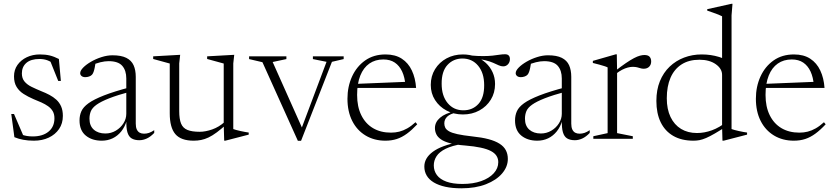

<svg xmlns="http://www.w3.org/2000/svg" viewBox="-20 -733 4413 1014"><path d="M190.5 -445.5Q220 -445.5 242.8 -440Q265.5 -434.5 291 -421.5L301.5 -305.5H287.5L240 -424L271.5 -390Q249.5 -407.5 230.5 -414.5Q211.5 -421.5 189 -421.5Q143 -421.5 119.2 -400.8Q95.5 -380 95.5 -345.5Q95.5 -319.5 109.2 -302.8Q123 -286 146.5 -274.5Q170 -263 199 -251Q221 -242.5 241.2 -231.8Q261.5 -221 277.5 -206.5Q293.5 -192 302.8 -171Q312 -150 312 -121Q312 -81 292 -51.8Q272 -22.5 237.5 -6.2Q203 10 159 10Q128 10 102.8 5.2Q77.5 0.5 56 -8.5L39.5 -131H54L107.5 -6.5L68.5 -34.5Q82 -27 95.2 -22Q108.5 -17 122.5 -14.8Q136.5 -12.5 153 -12.5Q205.5 -12.5 236.5 -38Q267.5 -63.5 267.5 -108.5Q267.5 -130.5 258.5 -145.8Q249.5 -161 234 -172Q218.5 -183 198.5 -192Q178.5 -201 157 -209.5Q128 -222 104.8 -236.8Q81.5 -251.5 67.8 -273.8Q54 -296 54 -330Q54 -364 72.2 -390Q90.5 -416 121.5 -430.8Q152.5 -445.5 190.5 -445.5Z M670 -273 673 -250.5Q600.5 -231 556.8 -213.8Q513 -196.5 490.2 -180.2Q467.5 -164 460 -146Q452.5 -128 452.5 -106Q452.5 -68.5 475.5 -48.2Q498.5 -28 536.5 -28Q566.5 -28 591.8 -43Q617 -58 632 -81.8Q647 -105.5 647 -132V-318.5Q647 -361 625.5 -385.5Q604 -410 553.5 -410Q534 -410 510 -404.2Q486 -398.5 456.5 -385L485 -403Q482.5 -388 480 -375Q477.5 -362 474 -352.8Q470.5 -343.5 466 -338.5Q460 -332 450.2 -328.8Q440.5 -325.5 430.5 -325.5Q418 -325.5 410.8 -331.5Q403.5 -337.5 403.5 -346.5Q403.5 -360 419.5 -376.2Q435.5 -392.5 461 -407.2Q486.5 -422 516.5 -431.5Q546.5 -441 574 -441Q620 -441 647 -427.5Q674 -414 685.5 -388.5Q697 -363 697 -327V-80Q697 -61 702.5 -49.2Q708 -37.5 717.8 -32.2Q727.5 -27 741 -27Q754 -27 766.8 -31.2Q779.5 -35.5 794.5 -45.5V-31Q775 -10.5 755.2 -1.5Q735.5 7.5 716 7.5Q691 7.5 675.2 -2Q659.5 -11.5 652.8 -34.8Q646 -58 647.5 -97.5L650.5 -99.5Q640 -63.5 620.5 -39.2Q601 -15 574.8 -2.5Q548.5 10 517.5 10Q466 10 433 -17Q400 -44 400 -97Q400 -123.5 409.8 -145.5Q419.5 -167.5 447.5 -187.8Q475.5 -208 529 -229Q582.5 -250 670 -273Z M926.5 -146.5Q926.5 -104.5 936.2 -80.5Q946 -56.5 969.8 -46.8Q993.5 -37 1035 -37Q1065 -37 1100.8 -49.5Q1136.5 -62 1167 -89.5L1179.5 -79.5Q1149 -52 1125.2 -34.2Q1101.5 -16.5 1081.2 -7Q1061 2.5 1042.2 6.2Q1023.5 10 1003 10Q935.5 10 906 -24.8Q876.5 -59.5 876.5 -134.5V-397.5L789 -421.5V-435.5L931.5 -443.5L926.5 -398ZM1164 10 1161.5 -75.5V-397.5L1074 -421.5V-435.5L1217 -443.5L1212 -398V-51.5Q1216.5 -49.5 1226.5 -46.8Q1236.5 -44 1249.2 -41.2Q1262 -38.5 1273.8 -36.2Q1285.5 -34 1293.5 -33V-22L1170 10Z M1733 -406.5 1570 10.5H1553L1366 -404.5L1295.5 -421V-435.5H1492.5V-421L1420 -405.5L1580.5 -46L1568.5 -44.5L1704.5 -406.5L1632.5 -421V-435.5H1795V-421Z M2016 -445.5Q2067.5 -445.5 2102 -423Q2136.5 -400.5 2155.2 -360.5Q2174 -320.5 2177.5 -268.5H1859V-290L2141.5 -301.5L2121.5 -280.5Q2118 -324.5 2103.8 -355.2Q2089.5 -386 2065 -402.5Q2040.5 -419 2004.5 -419Q1961.5 -419 1930.5 -397.2Q1899.5 -375.5 1882.8 -333.8Q1866 -292 1866 -231.5Q1866 -169.5 1888 -124.8Q1910 -80 1950 -56.2Q1990 -32.5 2045 -32.5Q2068 -32.5 2088.8 -37.8Q2109.5 -43 2130.8 -55Q2152 -67 2174.5 -87.5L2183.5 -76.5Q2155 -46 2129 -27Q2103 -8 2075.8 1Q2048.5 10 2015.5 10Q1956 10 1910.5 -17.5Q1865 -45 1840 -94.8Q1815 -144.5 1815 -211.5Q1815 -275.5 1839.2 -328.8Q1863.5 -382 1908.5 -413.8Q1953.5 -445.5 2016 -445.5Z M2416.5 261.5Q2369 261.5 2332.5 253.5Q2296 245.5 2271 230.5Q2246 215.5 2233.5 194.2Q2221 173 2221 146.5Q2221 124.5 2232 105Q2243 85.5 2266 68.5Q2289 51.5 2323.5 38.8Q2358 26 2405 17.5L2435.5 12.5L2424 27Q2367 36 2333.5 52.8Q2300 69.5 2285.5 92Q2271 114.5 2271 140.5Q2271 169.5 2287.5 191.8Q2304 214 2337.5 226.2Q2371 238.5 2422 238.5Q2478.5 238.5 2521 223.5Q2563.5 208.5 2587.5 182.2Q2611.5 156 2611.5 123.5Q2611.5 105 2602.2 90.2Q2593 75.5 2572.8 64.8Q2552.5 54 2519 46.8Q2485.5 39.5 2437 35.5Q2388.5 32 2357.2 23.5Q2326 15 2308.5 2.8Q2291 -9.5 2284 -24.8Q2277 -40 2277 -56.5Q2277 -88 2304 -111.2Q2331 -134.5 2382 -145.5L2392 -139Q2357 -132 2341.8 -117Q2326.5 -102 2326.5 -81.5Q2326.5 -69 2331.5 -58.8Q2336.5 -48.5 2351.2 -39.8Q2366 -31 2395.8 -24.5Q2425.5 -18 2475 -12.5Q2524.5 -7.5 2560 2Q2595.5 11.5 2618 25.8Q2640.5 40 2651.2 60Q2662 80 2662 106.5Q2662 147.5 2631.8 183Q2601.5 218.5 2546.5 240Q2491.5 261.5 2416.5 261.5ZM2425 -128.5Q2377 -128.5 2338.5 -149Q2300 -169.5 2277.5 -204.8Q2255 -240 2255 -284.5Q2255 -331 2277.5 -367.5Q2300 -404 2338.5 -424.8Q2377 -445.5 2424.5 -445.5Q2460.5 -445.5 2491.5 -433.8Q2522.5 -422 2545.5 -401Q2568.5 -380 2581.5 -351.5Q2594.5 -323 2594.5 -289.5Q2594.5 -243 2572.2 -206.8Q2550 -170.5 2511.5 -149.5Q2473 -128.5 2425 -128.5ZM2428 -150.5Q2476 -150.5 2506.8 -184.2Q2537.5 -218 2537 -283.5Q2537 -347.5 2505.2 -385.8Q2473.5 -424 2421.5 -424Q2374 -423.5 2343 -389.8Q2312 -356 2312.5 -290.5Q2312.5 -226.5 2344.5 -188.2Q2376.5 -150 2428 -150.5ZM2481 -422 2466 -440Q2504.5 -436.5 2532.8 -436.8Q2561 -437 2581.2 -439.2Q2601.5 -441.5 2617.5 -444Q2633.5 -446.5 2647.5 -446.5Q2660 -446.5 2666.5 -440Q2673 -433.5 2673 -421Q2673 -404.5 2662.8 -393.5Q2652.5 -382.5 2637.5 -382.5Q2626 -382.5 2613.5 -388.2Q2601 -394 2584 -401.5Q2567 -409 2542.2 -415Q2517.5 -421 2481 -422Z M2970 -273 2973 -250.5Q2900.5 -231 2856.8 -213.8Q2813 -196.5 2790.2 -180.2Q2767.5 -164 2760 -146Q2752.5 -128 2752.5 -106Q2752.5 -68.5 2775.5 -48.2Q2798.5 -28 2836.5 -28Q2866.5 -28 2891.8 -43Q2917 -58 2932 -81.8Q2947 -105.5 2947 -132V-318.5Q2947 -361 2925.5 -385.5Q2904 -410 2853.5 -410Q2834 -410 2810 -404.2Q2786 -398.5 2756.5 -385L2785 -403Q2782.5 -388 2780 -375Q2777.5 -362 2774 -352.8Q2770.5 -343.5 2766 -338.5Q2760 -332 2750.2 -328.8Q2740.5 -325.5 2730.5 -325.5Q2718 -325.5 2710.8 -331.5Q2703.5 -337.5 2703.5 -346.5Q2703.5 -360 2719.5 -376.2Q2735.5 -392.5 2761 -407.2Q2786.5 -422 2816.5 -431.5Q2846.5 -441 2874 -441Q2920 -441 2947 -427.5Q2974 -414 2985.5 -388.5Q2997 -363 2997 -327V-80Q2997 -61 3002.5 -49.2Q3008 -37.5 3017.8 -32.2Q3027.5 -27 3041 -27Q3054 -27 3066.8 -31.2Q3079.5 -35.5 3094.5 -45.5V-31Q3075 -10.5 3055.2 -1.5Q3035.5 7.5 3016 7.5Q2991 7.5 2975.2 -2Q2959.5 -11.5 2952.8 -34.8Q2946 -58 2947.5 -97.5L2950.5 -99.5Q2940 -63.5 2920.5 -39.2Q2901 -15 2874.8 -2.5Q2848.5 10 2817.5 10Q2766 10 2733 -17Q2700 -44 2700 -97Q2700 -123.5 2709.8 -145.5Q2719.5 -167.5 2747.5 -187.8Q2775.5 -208 2829 -229Q2882.5 -250 2970 -273Z M3383 -442.5Q3402.5 -442.5 3410.8 -433.2Q3419 -424 3419 -408.5Q3419 -391.5 3408.5 -380.8Q3398 -370 3379.5 -370Q3370 -370 3361.8 -372.8Q3353.5 -375.5 3344 -377.8Q3334.5 -380 3321 -380Q3309.5 -380 3295.2 -376.2Q3281 -372.5 3265.5 -364.5Q3250 -356.5 3233.5 -343.5L3225.5 -355.5Q3260 -382.5 3285 -399.5Q3310 -416.5 3328.2 -426Q3346.5 -435.5 3359.8 -439Q3373 -442.5 3383 -442.5ZM3239 -358V-30L3322 -13.5V0H3113.5V-13.5L3189 -30V-377Q3182.5 -380.5 3171.2 -384Q3160 -387.5 3144.8 -391.8Q3129.5 -396 3111 -400.5V-411.5L3231.5 -446H3237.5Z M3793.5 -337.5Q3793.5 -370.5 3760 -394Q3726.5 -417.5 3674 -417.5Q3618 -417.5 3579.5 -392.8Q3541 -368 3521.2 -322.5Q3501.5 -277 3501.5 -214Q3501.5 -156.5 3521.2 -115.2Q3541 -74 3576.8 -52.2Q3612.5 -30.5 3661 -30.5Q3700 -30.5 3739.5 -44.8Q3779 -59 3821 -92L3821.5 -69Q3782 -43.5 3755.2 -28Q3728.5 -12.5 3709.2 -4.2Q3690 4 3674.8 7Q3659.5 10 3642.5 10Q3579.5 10 3535.8 -15.2Q3492 -40.5 3469.2 -87.5Q3446.5 -134.5 3446.5 -200Q3446.5 -258.5 3465 -304Q3483.5 -349.5 3516.5 -381Q3549.5 -412.5 3593 -429Q3636.5 -445.5 3685.5 -445.5Q3710.5 -445.5 3733 -442.2Q3755.5 -439 3778.5 -432Q3801.5 -425 3827.5 -412L3793.5 -382V-647Q3787.5 -650.5 3774.2 -655.8Q3761 -661 3745.2 -666.5Q3729.5 -672 3715 -677V-684.5L3843 -713H3848.5L3843.5 -652V-51.5Q3848 -49.5 3858.2 -46.8Q3868.5 -44 3881 -41.2Q3893.5 -38.5 3905.5 -36.2Q3917.5 -34 3925.5 -33V-22L3802 10H3795.5L3793.5 -63.5Z M4173 -445.5Q4224.5 -445.5 4259 -423Q4293.5 -400.5 4312.2 -360.5Q4331 -320.5 4334.5 -268.5H4016V-290L4298.5 -301.5L4278.5 -280.5Q4275 -324.5 4260.8 -355.2Q4246.5 -386 4222 -402.5Q4197.5 -419 4161.5 -419Q4118.5 -419 4087.5 -397.2Q4056.5 -375.5 4039.8 -333.8Q4023 -292 4023 -231.5Q4023 -169.5 4045 -124.8Q4067 -80 4107 -56.2Q4147 -32.5 4202 -32.5Q4225 -32.5 4245.8 -37.8Q4266.5 -43 4287.8 -55Q4309 -67 4331.5 -87.5L4340.5 -76.5Q4312 -46 4286 -27Q4260 -8 4232.8 1Q4205.5 10 4172.5 10Q4113 10 4067.5 -17.5Q4022 -45 3997 -94.8Q3972 -144.5 3972 -211.5Q3972 -275.5 3996.2 -328.8Q4020.5 -382 4065.5 -413.8Q4110.5 -445.5 4173 -445.5Z"/></svg>

Font: Newsreader 24pt Light
Style: Regular
Weight: 300
Designer: Hugues Gentile
Foundry: Production Type
Version: Version 1.003